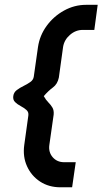

<svg xmlns="http://www.w3.org/2000/svg" viewBox="-20 -720 448 796"><path d="M231 56.5Q182.5 56.5 146.2 32.8Q110 9 92 -30.8Q74 -70.5 80.5 -118.5L97.5 -241Q99.5 -255.5 89.5 -264.2Q79.5 -273 65.8 -280.2Q52 -287.5 42.5 -296.8Q33 -306 35 -321.5Q37 -337 49.5 -346.5Q62 -356 77.5 -363.5Q93 -371 105.5 -379.8Q118 -388.5 120 -402L137.5 -525Q144.5 -573 173.5 -612.8Q202.5 -652.5 245.5 -676.2Q288.5 -700 337 -700H385L371 -596H323Q293.5 -596 269.8 -575.2Q246 -554.5 241.5 -525L224 -398.5Q218.5 -371.5 199.5 -357.5Q180.5 -343.5 161.5 -321.5Q170 -306 180.2 -295.8Q190.5 -285.5 197.2 -274.2Q204 -263 202.5 -245L184.5 -118.5Q180.5 -89 198.5 -68.2Q216.5 -47.5 246 -47.5H294L279 56.5Z"/></svg>

Font: Urbanist SemiBold
Style: Italic
Weight: 600
Italic angle: -8°
Designer: Corey Hu
Foundry: Corey Hu
Version: Version 1.321; ttfautohint (v1.8.4.7-5d5b)